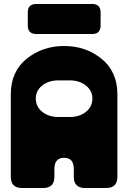

<svg xmlns="http://www.w3.org/2000/svg" viewBox="-20 -940 641 960"><path d="M34 -468Q34 -582 113 -646Q192 -710 301 -710Q409 -710 488 -646Q567 -582 567 -468V-56Q567 0 511 0H405Q349 0 349 -56V-95Q349 -151 301 -151Q252 -151 252 -95V-56Q252 0 196 0H90Q34 0 34 -56ZM119 -813V-878Q119 -920 161 -920H441Q483 -920 483 -878V-813Q483 -770 441 -770H161Q119 -770 119 -813ZM272 -355H329Q378 -355 410 -381Q442 -407 442 -447Q442 -486 410 -512Q378 -538 329 -538H272Q223 -538 191 -512.5Q159 -487 159 -447Q159 -407 191 -381Q223 -355 272 -355Z"/></svg>

Font: LT Crewmate
Style: Regular
Weight: 400
Designer: Daniel Lyons
Foundry: LyonsType
Version: Version 1.001;FEAKit 1.0